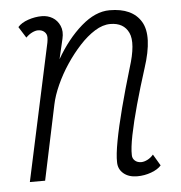

<svg xmlns="http://www.w3.org/2000/svg" viewBox="-49 -679 697 739"><g transform="rotate(-5 300.0 -309.0)"><path d="M519 -64 545 -20Q532 -5 506 4.5Q480 14 452 14Q419 14 399 -3Q379 -20 379 -47Q378 -75 388 -128.5Q398 -182 416.5 -253Q435 -324 459 -404Q489 -498 470 -538.5Q451 -579 399 -579Q370 -579 339.5 -560Q309 -541 280 -509.5Q251 -478 226 -440.5Q201 -403 183 -363Q165 -323 158 -289L97 0H38L152 -529Q153 -534 153.5 -539.5Q154 -545 154 -549Q154 -562 144.5 -570.5Q135 -579 120 -579Q110 -579 97.5 -573Q85 -567 73 -555L46 -598Q60 -614 86.5 -623Q113 -632 139 -632Q162 -632 180.5 -621Q199 -610 208.5 -588.5Q218 -567 211 -538L193 -461Q236 -536 291 -584Q346 -632 401 -632Q489 -632 522.5 -576Q556 -520 516 -398Q493 -326 475 -261Q457 -196 447 -146Q437 -96 438 -69Q438 -56 447.5 -47.5Q457 -39 472 -39Q483 -39 496 -45.5Q509 -52 519 -64Z"/></g></svg>

Font: Victor Mono Thin ExtraLight
Style: Italic
Weight: 250
Italic angle: -12°
Monospace: yes
Version: Version 1.561;gftools[0.9.30]